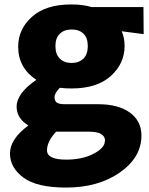

<svg xmlns="http://www.w3.org/2000/svg" viewBox="-20 -600 670 866"><path d="M627 -568 628 -446 529 -459Q542 -429 542 -393Q542 -313 479.5 -257Q417 -201 303 -201Q274 -201 250 -204Q226 -180 226 -162Q226 -145 236 -137.5Q246 -130 273 -130H422Q514 -130 566 -92Q618 -54 618 11Q618 110 520.5 178Q423 246 278 246Q146 246 85.5 201Q25 156 25 92Q25 27 108 -34Q55 -66 55 -119Q55 -179 144 -240Q62 -294 62 -389Q62 -469 124.5 -524.5Q187 -580 301 -580Q354 -580 394 -568ZM303 -467Q270 -467 250 -448Q230 -429 230 -392Q230 -355 250 -335.5Q270 -316 303 -316Q336 -316 356 -335.5Q376 -355 376 -392Q376 -429 356.5 -448Q337 -467 303 -467ZM453 36H454Q454 -6 382 -6H245H233Q192 38 192 78Q192 120 279 120Q351 120 402 93.5Q453 67 453 36Z"/></svg>

Font: Martel Sans Heavy
Style: Regular
Weight: 900
Designer: Dan Reynolds and Mathieu Réguer
Foundry: Dan Reynolds and Mathieu Réguer
Version: Version 1.001;PS 001.001;hotconv 1.0.70;makeotf.lib2.5.58329